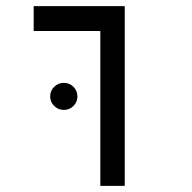

<svg xmlns="http://www.w3.org/2000/svg" viewBox="-20 -606 626 626"><path d="M307.1 0V-504.9H89.8V-585.9H386.7V0ZM188 -247.6Q169.9 -247.6 156.7 -260.5Q143.6 -273.4 143.6 -291.5Q143.6 -310.1 156.7 -323Q169.9 -335.9 188 -335.9Q206.5 -335.9 219.5 -323Q232.4 -310.1 232.4 -291.5Q232.4 -273.4 219.5 -260.5Q206.5 -247.6 188 -247.6Z"/></svg>

Font: Cascadia Code NF SemiLight
Style: Regular
Weight: 350
Monospace: yes
Designer: Aaron Bell
Foundry: Saja Typeworks
Version: Version 2404.023; ttfautohint (v1.8.4)